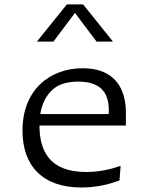

<svg xmlns="http://www.w3.org/2000/svg" viewBox="-20 -822 660 854"><path d="M225 -432C245 -447 279.5 -459 327.5 -459C421 -459 464 -415.5 464 -333C464 -326.5 464 -320 463.5 -314.5H159C170 -382 202.5 -416 225 -432ZM80 -241C80 -84 170 12 342 12C416.5 12 476 -6 511.5 -19.5L516.5 -84.5C477.5 -70.5 425 -57 363.5 -57C199 -57 156 -152 155.5 -263.5H540V-320.5C540 -426 492 -518.5 348 -518.5C205 -518.5 80 -425.5 80 -241ZM144 -637H217.5L313.5 -764.5L409.5 -637H482.5L349.5 -802.5H277.5Z"/></svg>

Font: Monaspace Argon Light
Style: Regular
Weight: 300
Designer: Riley Cran & the Lettermatic Team
Foundry: Lettermatic
Version: Version 1.000 (Monaspace Argon)